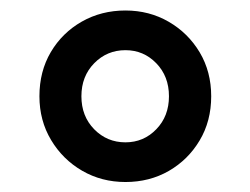

<svg xmlns="http://www.w3.org/2000/svg" viewBox="-20 -812 489 375"><path d="M57 -624Q57 -672.5 79.2 -710.2Q101.5 -748 139.8 -769.8Q178 -791.5 225 -791.5Q271.5 -791.5 309.5 -769.5Q347.5 -747.5 370 -709.8Q392.5 -672 392.5 -624Q392.5 -575.5 370 -537.8Q347.5 -500 309.8 -478.2Q272 -456.5 225 -456.5Q178.5 -456.5 140.5 -478.5Q102.5 -500.5 79.8 -538.5Q57 -576.5 57 -624ZM139 -624Q139 -585 164 -559.5Q189 -534 225 -534Q260.5 -534 285.2 -559.5Q310 -585 310 -624Q310 -663 285.2 -688.5Q260.5 -714 225 -714Q189 -714 164 -688.5Q139 -663 139 -624Z"/></svg>

Font: Koeln Type Sans
Style: Regular
Weight: 400
Designer: Eben Sorkin
Foundry: Eben Sorkin
Version: Version 2.001